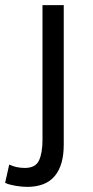

<svg xmlns="http://www.w3.org/2000/svg" viewBox="-54 -720 365 750"><path d="M112 -700H195V-154Q195 -74 159.5 -32Q124 10 52 10Q44 10 32 9Q20 8 8 6Q-4 4 -15.5 1Q-27 -2 -34 -6L-18 -77Q10 -64 43 -64Q85 -64 98.5 -93.5Q112 -123 112 -174Z"/></svg>

Font: PT Sans
Style: Regular
Weight: 400
Version: Version 2.003W OFL; ttfautohint (v1.6)